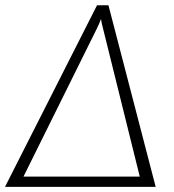

<svg xmlns="http://www.w3.org/2000/svg" viewBox="-44 -728 677 748"><path d="M562.5 0H-24.5L334 -707.5H378.5ZM47.5 -40H500.5L357.5 -616.5Q355 -624.5 353.2 -633.8Q351.5 -643 349.5 -654Q345.5 -643 341.2 -633.5Q337 -624 333 -616Z"/></svg>

Font: Lato Light
Style: Italic
Weight: 300
Italic angle: -7°
Designer: Lukasz Dziedzic
Foundry: tyPoland Lukasz Dziedzic
Version: Version 2.007; 2014-02-27